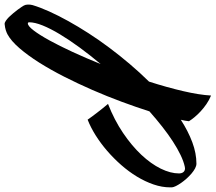

<svg xmlns="http://www.w3.org/2000/svg" viewBox="-150 -755 930 828"><g transform="rotate(90 315.0 -341.0)"><path d="M709 -609.9Q709 -574.7 696.5 -538.3Q684.1 -502 662.6 -466.6Q641.1 -431.2 612.3 -398.4Q583.5 -365.7 551.3 -337.9Q519 -310.1 484.4 -288.3Q449.7 -266.6 417 -253.9Q411.6 -261.7 403.6 -272.7Q395.5 -283.7 386.2 -295.7Q377 -307.6 367.4 -319.6Q357.9 -331.5 349.1 -341.8Q418.9 -369.1 474.4 -406.7Q529.8 -444.3 568.6 -485.6Q607.4 -526.9 628.2 -569.1Q648.9 -611.3 648.9 -647.9Q648.9 -652.8 647.5 -658.2Q646 -663.6 642.6 -667.5Q639.2 -671.4 633.5 -673.1Q627.9 -674.8 620.1 -672.9Q597.2 -668 569.6 -654.8Q542 -641.6 511.5 -621.8Q481 -602.1 448 -576.2Q415 -550.3 381.3 -520.5Q363.3 -463.9 339.8 -400.6Q316.4 -337.4 289.1 -274.7Q261.7 -211.9 231.7 -152.8Q201.7 -93.8 170.7 -44.7Q139.6 4.4 108.6 40.3Q77.6 76.2 48.8 91.8Q41.5 95.7 31 99.1Q20.5 102.5 4.9 104Q-1 104.5 -9 99.1Q-17.1 93.8 -25.4 85.4Q-33.7 77.1 -42 66.9Q-50.3 56.6 -57.4 47.4Q-64.5 38.1 -69.1 30.8Q-73.7 23.4 -75.2 21Q-79.1 13.7 -79.3 3.7Q-79.6 -6.3 -77.1 -16.1Q-67.4 -48.8 -49.8 -87.9Q-32.2 -127 -8.5 -169.7Q15.1 -212.4 44.2 -257.6Q73.2 -302.7 106.7 -347.4Q140.1 -392.1 177 -435.5Q213.9 -479 252.9 -518.6Q277.8 -596.2 293.9 -665.5Q310.1 -734.9 313 -786.1Q332.5 -778.3 350.1 -766.1Q367.7 -753.9 381.8 -740.7Q396 -727.5 406.7 -714.4Q417.5 -701.2 423.8 -690.9Q422.9 -682.6 421.4 -674.1Q419.9 -665.5 417.5 -655.8Q466.8 -687.5 514.4 -705.3Q562 -723.1 606.9 -723.1Q616.2 -723.1 627.2 -717.3Q638.2 -711.4 649.4 -701.9Q660.6 -692.4 671.1 -680.7Q681.6 -668.9 689.9 -657Q698.2 -645 703.4 -634.5Q708.5 -624 709 -617.2ZM2 3.9Q13.2 3.9 32.2 -21Q51.3 -45.9 75 -88.9Q98.6 -131.8 125 -189Q151.4 -246.1 177.2 -310.1Q138.7 -264.2 105.7 -219.2Q72.8 -174.3 48.6 -134Q24.4 -93.8 10.7 -59.8Q-2.9 -25.9 -2.9 -2Q-2.9 3.9 2 3.9Z"/></g></svg>

Font: Yesteryear
Style: Regular
Weight: 400
Designer: Astigmatic (AOETI)
Foundry: Astigmatic (AOETI)
Version: Version 1.000